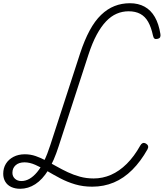

<svg xmlns="http://www.w3.org/2000/svg" viewBox="-25 -1150 1016 1191"><path d="M100 21Q69 21 45 10Q21 -1 8 -22.5Q-5 -44 -5 -72Q-5 -107 11.5 -134Q28 -161 58.5 -177Q89 -193 129 -193Q164 -193 196 -182Q228 -171 260 -154Q292 -137 325.5 -118Q359 -99 395 -82Q431 -65 471 -54Q511 -43 556 -43Q612 -43 663.5 -65.5Q715 -88 761 -133.5Q807 -179 845 -247Q851 -258 859.5 -262Q868 -266 881 -259Q891 -253 893.5 -244Q896 -235 890 -224Q848 -149 795.5 -96.5Q743 -44 681 -18Q619 8 547 8Q490 8 441 -6.5Q392 -21 348.5 -44Q305 -67 267 -89.5Q229 -112 194 -127.5Q159 -143 127 -143Q92 -143 72 -125Q52 -107 52 -78Q52 -56 67.5 -41.5Q83 -27 108 -27Q159 -27 205 -82Q251 -137 287 -250L472 -819Q499 -901 531 -960.5Q563 -1020 602 -1057.5Q641 -1095 685.5 -1112.5Q730 -1130 781 -1130Q833 -1130 872 -1108.5Q911 -1087 935.5 -1044.5Q960 -1002 970 -939Q972 -927 968.5 -919.5Q965 -912 952 -909Q940 -906 933.5 -910.5Q927 -915 924 -929Q913 -981 894 -1014.5Q875 -1048 845 -1064Q815 -1080 773 -1080Q734 -1080 699 -1065Q664 -1050 633 -1017.5Q602 -985 574.5 -934Q547 -883 523 -809L339 -243Q310 -152 274 -94Q238 -36 194 -7.5Q150 21 100 21Z"/></svg>

Font: Playwrite CU ExtraLight
Style: Regular
Weight: 250
Designer: Veronika Burian, José Scaglione
Foundry: TypeTogether
Version: Version 1.002